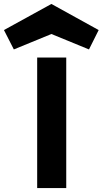

<svg xmlns="http://www.w3.org/2000/svg" viewBox="-113 -951 519 971"><path d="M75 0V-660H222V0ZM147 -931 386 -799 337 -701 147 -779 -43 -701 -93 -799Z"/></svg>

Font: Lil Grotesk Black
Style: Regular
Weight: 900
Designer: Bastien Sozeau
Foundry: NBR — Bastien Sozeau
Version: Version 3.003; ttfautohint (v1.8.4.7-5d5b);gftools[0.9.33]